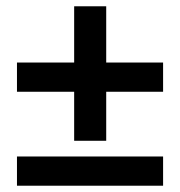

<svg xmlns="http://www.w3.org/2000/svg" viewBox="-20 -586 573 611"><path d="M318 -138V-294H499V-387H318V-566H216V-387H34V-294H216V-138ZM499 5V-88H34V5Z"/></svg>

Font: Falling Sky
Style: Med
Weight: 500
Designer: Paul D. Hunt
Foundry: Adobe Systems Incorporated
Version: Version 1.02